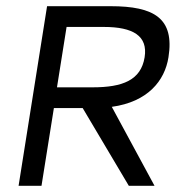

<svg xmlns="http://www.w3.org/2000/svg" viewBox="-20 -600 568 620"><path d="M40 0H114L154 -251H247L396 0H479L341 -255C457 -271 512 -339 524 -415C544 -541 478 -580 337 -580H132ZM164 -318 195 -513H315C410 -513 458 -484 447 -415C435 -341 376 -318 279 -318Z"/></svg>

Font: Charger Sport
Style: ExtObl
Weight: 400
Designer: Jasper
Foundry: Cannot Into Space Fonts
Version: Version 1.1